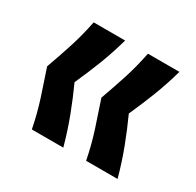

<svg xmlns="http://www.w3.org/2000/svg" viewBox="-93 -553 587 576"><g transform="rotate(30 200.5 -264.5)"><path d="M79 -79Q69 -130 54 -176Q39 -222 24 -266Q40 -310 54.5 -355Q69 -400 79 -450H188Q174 -400 156.5 -355Q139 -310 119 -266Q139 -222 156.5 -176Q174 -130 188 -79ZM267 -79Q257 -130 242 -176Q227 -222 212 -266Q228 -310 242.5 -355Q257 -400 267 -450H376Q362 -400 344.5 -355Q327 -310 307 -266Q327 -222 344.5 -176Q362 -130 376 -79Z"/></g></svg>

Font: Bricolage Grotesque 12pt Condensed Medium
Style: Regular
Weight: 500
Width: 3
Designer: Mathieu Triay
Foundry: Atelier Triay
Version: Version 1.001; ttfautohint (v1.8.4.7-5d5b);gftools[0.9.33.de